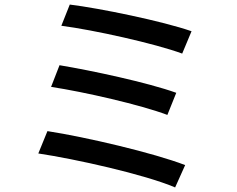

<svg xmlns="http://www.w3.org/2000/svg" viewBox="-20 -788 1040 842"><path d="M286 -768 249 -675C389 -657 660 -597 779 -553L820 -651C694 -695 417 -752 286 -768ZM241 -502 204 -407C349 -385 598 -328 714 -284L753 -381C628 -426 380 -479 241 -502ZM188 -213 148 -115C309 -91 615 -23 748 34L792 -64C655 -117 357 -187 188 -213Z"/></svg>

Font: Noto Sans CJK KR Medium
Style: Regular
Weight: 500
Designer: Ryoko NISHIZUKA (kana & ideographs); Paul D. Hunt (Latin, Greek & Cyrillic); Wenlong ZHANG (bopomofo); Sandoll Communica
Foundry: Adobe Systems Incorporated
Version: Version 1.004;PS 1.004;hotconv 1.0.82;makeotf.lib2.5.63406